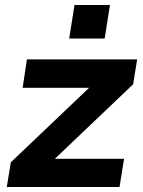

<svg xmlns="http://www.w3.org/2000/svg" viewBox="-20 -743 570 763"><path d="M7 0 23 -98 334 -394H70L87 -507H525L509 -408L198 -112H473L455 0ZM255 -590 276 -723H417L396 -590Z"/></svg>

Font: Mulish ExtraBold
Style: Italic
Weight: 800
Italic angle: -9°
Designer: Vernon Adams
Foundry: Vernon Adams
Version: Version 3.603; ttfautohint (v1.8.3)